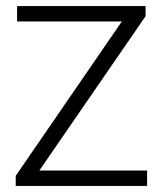

<svg xmlns="http://www.w3.org/2000/svg" viewBox="-20 -615 538 635"><path d="M32 0V-33.5L392.5 -558L397.5 -544H36.5V-595H461.5V-561.5L100.5 -37L95.5 -51H466.5V0Z"/></svg>

Font: Encode Sans SC Light
Style: Regular
Weight: 300
Version: Version 3.002